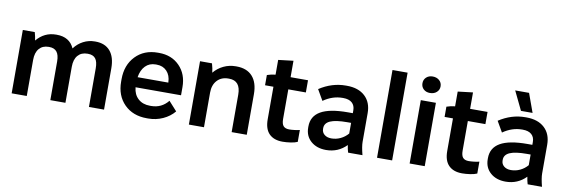

<svg xmlns="http://www.w3.org/2000/svg" viewBox="-53 -1136 4581 1552"><g transform="rotate(10 2237.0 -360.0)"><path d="M70.8 0V-520H168.9Q178.7 -485.8 183.1 -453.1Q247.1 -529.8 342.8 -529.8H348.1Q453.6 -529.8 492.2 -442.9Q522.5 -483.9 566.4 -506.8Q610.4 -529.8 661.1 -529.8H666Q744.6 -529.8 786.9 -480.5Q829.1 -431.2 829.1 -338.9V0H705.1V-316.9Q705.1 -371.6 685.3 -396.7Q665.5 -421.9 623 -421.9H619.1Q569.3 -421.9 540.8 -389.2Q512.2 -356.4 512.2 -295.9V0H388.2V-316.9Q388.2 -370.6 367.7 -396.2Q347.2 -421.9 305.2 -421.9H300.8Q251.5 -421.9 223.1 -389.2Q194.8 -356.4 194.8 -295.9V0Z M1180.7 8.8Q1065.9 8.8 995.8 -61.8Q925.8 -132.3 925.8 -247.1V-267.1Q925.8 -383.3 995.6 -456.1Q1065.4 -528.8 1177.7 -528.8H1187.5Q1291.5 -528.8 1356.7 -462.2Q1421.9 -395.5 1421.9 -289.1V-222.2H1048.8V-221.2Q1054.2 -163.1 1091.6 -129.2Q1128.9 -95.2 1188.5 -95.2H1198.7Q1283.7 -95.2 1337.9 -162.1L1405.8 -86.9Q1369.1 -42.5 1312.7 -16.8Q1256.3 8.8 1193.8 8.8ZM1050.8 -305.2H1302.7V-308.1Q1300.8 -365.2 1268.8 -398.7Q1236.8 -432.1 1185.5 -432.1H1176.8Q1126 -432.1 1093 -398.4Q1060.1 -364.7 1050.8 -305.2Z M1525.4 0V-520H1623.5Q1635.7 -477.5 1638.7 -445.8Q1671.4 -485.4 1717.8 -507.6Q1764.2 -529.8 1817.4 -529.8H1823.7Q1909.2 -529.8 1954.8 -478.8Q2000.5 -427.7 2000.5 -333V0H1876.5V-307.1Q1876.5 -421.9 1781.7 -421.9H1775.4Q1718.3 -421.9 1683.8 -384.5Q1649.4 -347.2 1649.4 -284.2V0Z M2294.4 4.9Q2223.1 4.9 2184.3 -34.2Q2145.5 -73.2 2145.5 -152.8V-419.9H2076.7V-503.9Q2112.3 -516.1 2145.5 -519V-640.1L2268.6 -654.8V-520H2411.6V-419.9H2267.6V-176.8Q2267.6 -136.2 2283 -119.1Q2298.3 -102.1 2330.6 -102.1Q2348.6 -102.1 2375.2 -105.2Q2401.9 -108.4 2416.5 -112.8V-15.1Q2395 -5.4 2360.1 -0.2Q2325.2 4.9 2294.4 4.9Z M2652.3 9.8Q2575.2 9.8 2527.3 -32.5Q2479.5 -74.7 2479.5 -144V-152.8Q2479.5 -237.3 2552 -279.1Q2624.5 -320.8 2773.4 -320.8H2814.5V-344.2Q2814.5 -383.8 2789.6 -406Q2764.6 -428.2 2717.3 -428.2H2712.4Q2629.4 -428.2 2555.2 -376L2504.4 -463.9Q2606.9 -530.8 2720.2 -530.8H2729.5Q2824.2 -530.8 2878.4 -480.5Q2932.6 -430.2 2932.6 -341.8V-106.9Q2932.6 -68.4 2950.2 0H2832.5Q2824.2 -26.4 2819.3 -60.1Q2751 9.8 2652.3 9.8ZM2678.2 -89.8Q2717.8 -89.8 2753.2 -106.7Q2788.6 -123.5 2814.5 -153.8V-241.2H2784.2Q2688.5 -241.2 2644 -221.4Q2599.6 -201.7 2599.6 -160.2V-154.8Q2599.6 -125.5 2621.3 -107.7Q2643.1 -89.8 2678.2 -89.8Z M3069.8 0V-720.2H3193.8V0Z M3399.4 -589.8Q3367.2 -589.8 3346.9 -608.9Q3326.7 -627.9 3326.7 -657.2Q3326.7 -687 3347.2 -706.1Q3367.7 -725.1 3399.4 -725.1Q3432.6 -725.1 3454.1 -706.1Q3475.6 -687 3475.6 -657.2Q3475.6 -627.9 3454.3 -608.9Q3433.1 -589.8 3399.4 -589.8ZM3337.4 0V-520H3461.4V0Z M3768.1 4.9Q3696.8 4.9 3658 -34.2Q3619.1 -73.2 3619.1 -152.8V-419.9H3550.3V-503.9Q3585.9 -516.1 3619.1 -519V-640.1L3742.2 -654.8V-520H3885.3V-419.9H3741.2V-176.8Q3741.2 -136.2 3756.6 -119.1Q3772 -102.1 3804.2 -102.1Q3822.3 -102.1 3848.9 -105.2Q3875.5 -108.4 3890.1 -112.8V-15.1Q3868.7 -5.4 3833.7 -0.2Q3798.8 4.9 3768.1 4.9Z M4149.9 -575.2 4075.2 -730H4189L4245.1 -575.2ZM4126 9.8Q4048.8 9.8 4001 -32.5Q3953.1 -74.7 3953.1 -144V-152.8Q3953.1 -237.3 4025.6 -279.1Q4098.1 -320.8 4247.1 -320.8H4288.1V-344.2Q4288.1 -383.8 4263.2 -406Q4238.3 -428.2 4190.9 -428.2H4186Q4103 -428.2 4028.8 -376L3978 -463.9Q4080.6 -530.8 4193.8 -530.8H4203.1Q4297.9 -530.8 4352.1 -480.5Q4406.2 -430.2 4406.2 -341.8V-106.9Q4406.2 -68.4 4423.8 0H4306.2Q4297.9 -26.4 4293 -60.1Q4224.6 9.8 4126 9.8ZM4151.9 -89.8Q4191.4 -89.8 4226.8 -106.7Q4262.2 -123.5 4288.1 -153.8V-241.2H4257.8Q4162.1 -241.2 4117.7 -221.4Q4073.2 -201.7 4073.2 -160.2V-154.8Q4073.2 -125.5 4095 -107.7Q4116.7 -89.8 4151.9 -89.8Z"/></g></svg>

Font: Fixel Text SemiBold
Style: Regular
Weight: 600
Width: 4
Designer: AlfaBravo + MacPaw
Foundry: Kyrylo Tkachov, Marchela Mozhyna, Serhii Makarenko, Maria Weinstein, Zakhar Kryvoshyya
Version: Version 1.211